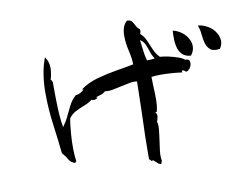

<svg xmlns="http://www.w3.org/2000/svg" viewBox="-75 -801 1150 897"><g transform="rotate(-10 500.0 -352.5)"><path d="M815 -469Q833 -470 836 -457.5Q839 -445 832 -431.5Q825 -418 812 -413Q807 -414 804 -418Q801 -422 795 -422Q789 -421 791 -417Q793 -413 790 -413Q770 -416 743 -418Q716 -420 690.5 -420Q665 -420 646 -417Q646 -410 646.5 -400.5Q647 -391 647 -378Q649 -349 649 -314Q649 -279 643 -255Q642 -251 639.5 -252Q637 -253 635 -250Q644 -243 641.5 -228Q639 -213 635 -208Q640 -194 638 -171Q636 -148 632 -122Q628 -96 625 -70Q622 -44 626 -23Q624 -20 623 -16Q622 -12 621 -9Q615 -8 609 -12.5Q603 -17 598 -22Q593 -27 589 -30.5Q585 -34 582 -31Q577 -29 575 -35Q572 -40 568 -39Q568 -101 569 -147Q570 -193 572 -239Q573 -275 574 -315Q575 -355 576 -408Q562 -411 542 -407.5Q522 -404 501 -399Q479 -394 458 -390Q437 -386 421 -389Q411 -380 400 -376.5Q389 -373 374 -369L382 -366Q378 -362 369 -359Q360 -356 352 -361Q335 -348 312.5 -339.5Q290 -331 270 -320.5Q250 -310 238 -291Q233 -260 230 -222.5Q227 -185 227.5 -149.5Q228 -114 232 -89Q228 -90 227.5 -86.5Q227 -83 227 -83Q205 -89 196 -106Q187 -123 172 -139Q166 -200 155.5 -277Q145 -354 145 -430Q145 -474 151.5 -516Q158 -558 172 -594Q189 -570 189 -542.5Q189 -515 180 -486Q184 -485 184.5 -480.5Q185 -476 188 -474Q188 -437 188.5 -396.5Q189 -356 191.5 -319.5Q194 -283 199 -258Q216 -281 227 -305Q238 -329 250 -352Q262 -375 282 -394Q297 -396 306.5 -401.5Q316 -407 324 -415L316 -416Q351 -442 398 -455Q445 -468 491.5 -475.5Q538 -483 572 -490Q572 -518 563 -556Q554 -594 554 -628Q554 -649 559.5 -666.5Q565 -684 579 -696Q596 -696 603 -686Q610 -676 615.5 -664.5Q621 -653 632 -646Q633 -639 632 -635Q631 -631 630 -626Q629 -625 629 -624Q646 -610 655.5 -587Q665 -564 675 -541.5Q685 -519 701 -503Q719 -502 741.5 -497Q764 -492 784.5 -485Q805 -478 815 -469ZM984 -491Q953 -486 939 -497.5Q925 -509 919 -528Q913 -548 911 -572.5Q909 -597 901 -616Q922 -615 946.5 -601.5Q971 -588 984 -565Q994 -549 995.5 -530Q997 -511 984 -491ZM852 -560Q862 -542 861 -522Q860 -502 845 -483Q820 -485 806.5 -497.5Q793 -510 787 -529Q781 -549 780.5 -571Q780 -593 781 -613Q802 -609 822 -594.5Q842 -580 852 -560ZM676 -500Q665 -516 659.5 -534Q654 -552 646.5 -569Q639 -586 623 -596Q627 -570 629.5 -545Q632 -520 639 -497Q647 -497 657 -497.5Q667 -498 676 -500Z"/></g></svg>

Font: Yuji Boku
Style: Regular
Weight: 400
Designer: Kataoka Yuji
Foundry: Kinuta Font Factory
Version: Version 3.002